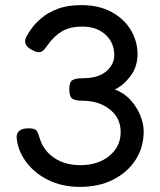

<svg xmlns="http://www.w3.org/2000/svg" viewBox="-20 -717 627 751"><path d="M293 14Q223 14 168.5 -13Q114 -40 81.5 -84.5Q49 -129 45 -180Q45 -215 92 -215Q117 -215 123.5 -205.5Q130 -196 137 -171Q152 -126 193.5 -98.5Q235 -71 294 -71Q364 -71 408 -107.5Q452 -144 452 -201Q452 -255 409.5 -289Q367 -323 303 -323Q276 -323 263.5 -330.5Q251 -338 251 -368Q251 -396 263.5 -403.5Q276 -411 304 -411Q364 -411 395.5 -438Q427 -465 427 -501Q427 -550 392.5 -581.5Q358 -613 302 -613Q254 -613 222.5 -594.5Q191 -576 165 -539Q151 -517 138 -513.5Q125 -510 101 -524Q68 -543 83 -573Q89 -585 103.5 -605.5Q118 -626 143 -647Q168 -668 206 -682.5Q244 -697 298 -697Q367 -697 416.5 -670Q466 -643 492 -599Q518 -555 518 -505Q518 -456 490 -419Q462 -382 429 -367Q465 -354 490 -326.5Q515 -299 528.5 -266Q542 -233 542 -203Q542 -141 510.5 -92Q479 -43 423 -14.5Q367 14 293 14Z"/></svg>

Font: Fredoka
Style: Regular
Weight: 400
Designer: Ben Nathan
Foundry: Milena B. Brandão, Ben Nathan
Version: Version 2.001